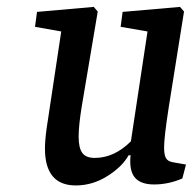

<svg xmlns="http://www.w3.org/2000/svg" viewBox="-20 -534 575 565"><path d="M527.3 -49.8 516.6 -8.8Q475.6 8.8 433.6 8.8Q397.9 8.8 380.6 -7.6Q363.3 -23.9 363.3 -58.6Q363.3 -68.4 364.3 -77.1H358.4Q340.3 -43.9 296.4 -16.1Q252.4 11.7 203.1 11.7Q112.3 11.7 112.3 -96.7Q112.3 -120.6 117.2 -156.2L160.2 -441.4L83 -455.1L88.9 -499L255.9 -513.7L267.6 -500L220.7 -221.7Q211.4 -164.6 211.4 -131.8Q211.4 -98.6 222.2 -84Q232.9 -69.3 258.8 -69.3Q316.4 -69.3 365.2 -118.2L414.1 -441.4L335 -455.1L340.8 -499L509.8 -513.7L521.5 -500L476.6 -218.8Q462.9 -130.4 462.9 -100.6Q462.9 -77.6 468.5 -68.4Q474.1 -59.1 488.3 -56.6Z"/></svg>

Font: Neuton
Style: Italic
Weight: 400
Italic angle: -9°
Designer: Brian M Zick
Version: Version 1.32